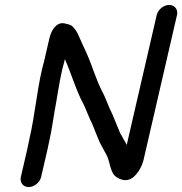

<svg xmlns="http://www.w3.org/2000/svg" viewBox="-20 -712 736 776"><path d="M146.3 3 172.2 -109C175.4 -123 178.7 -138.7 182 -156C189.8 -189.7 194.7 -231.1 200.9 -264C211.5 -319.4 218.3 -373.9 231.5 -431C234.9 -443 237.8 -454 240.1 -464L242.2 -473C268.1 -415.3 288.4 -343.3 318 -290C326.4 -272.9 336.6 -245.6 344.6 -228C359.1 -201.9 376.6 -143.3 393.2 -118C398.2 -109.2 404 -96.3 409.3 -88C426.2 -60 423 -11.8 452.8 5C482.5 23.9 513.1 21 540.8 -21C550.2 -35.7 556.9 -51.3 560.7 -68L695.3 -651C700.5 -673.5 686.2 -692 663.8 -692C641.3 -692 618.5 -673.5 613.3 -651L492.1 -126L485.3 -140C478.1 -149.4 472.8 -164.1 465.9 -173C452.3 -204.2 436.9 -247.3 422.5 -275C413.5 -295.7 404.2 -322.5 393.7 -341C380.9 -365.7 371.3 -389.9 359.4 -422C342.3 -469.2 335.5 -486.4 313.8 -532C296.2 -569.8 294.4 -584.2 271.1 -607C264.8 -612 252.5 -615.1 240.6 -617.5C208.1 -624 187.3 -590.3 179.6 -557L158.1 -464C156 -454.7 153.2 -444.3 150 -433C127.9 -337.4 121.6 -249.6 99.6 -154C96.4 -137.3 93.2 -122.3 90.2 -109L64.3 3C59.1 25.5 73.4 44 95.8 44C118.3 44 141.1 25.5 146.3 3Z"/></svg>

Font: HoneyBee
Style: BdIt
Weight: 700
Foundry: Cannot Into Space Fonts
Version: Version 0.89